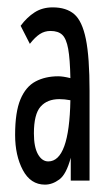

<svg xmlns="http://www.w3.org/2000/svg" viewBox="-20 -490 290 521"><path d="M102 11Q63 11 42 -28.5Q21 -68 21 -124Q21 -186 35.5 -220.5Q50 -255 76.5 -269Q103 -283 138 -283Q151 -283 171 -278Q170 -330 165 -357.5Q160 -385 149 -395.5Q138 -406 117 -406Q101 -406 88 -397.5Q75 -389 61 -371L36 -420Q53 -443 74 -456.5Q95 -470 123 -470Q160 -470 181.5 -451.5Q203 -433 213 -384Q223 -335 223 -243V0H172V-62Q160 -17 141 -3Q122 11 102 11ZM72 -128Q72 -91 83 -71.5Q94 -52 111 -52Q168 -52 171 -218Q155 -221 141 -221Q108 -221 90 -200.5Q72 -180 72 -128Z"/></svg>

Font: Inconsolata UltraCondensed Medium
Style: Regular
Weight: 500
Width: 1
Monospace: yes
Designer: Raph Levien, Cyreal, Brenton Simpson
Foundry: Raph Levien, Cyreal, Google
Version: Version 3.001; ttfautohint (v1.8.2.53-6de2)